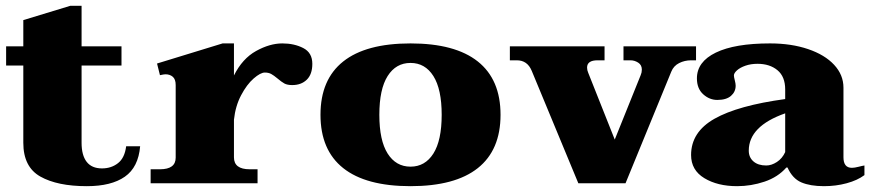

<svg xmlns="http://www.w3.org/2000/svg" viewBox="-20 -629 2995 659"><path d="M461 -127Q455 -55 408.5 -22.5Q362 10 278 10Q177 10 118.5 -23Q60 -56 60 -139V-404H1V-470H60V-560L221 -609H260V-470H397V-404H260V-139Q260 -96 277.5 -73.5Q295 -51 330 -51Q362 -51 385 -69Q408 -87 413 -127Z M1052 -410Q1052 -374 1033 -355.5Q1014 -337 983 -337Q966 -337 956 -342.5Q946 -348 932 -360Q920 -370 911 -375Q902 -380 889 -380Q874 -380 850.5 -359.5Q827 -339 807.5 -302Q788 -265 783 -218V-89Q783 -48 837 -48H864V0H497V-48H529Q583 -48 583 -88V-337Q583 -357 573 -365.5Q563 -374 548 -374Q543 -374 529 -371L519 -411L744 -480H783V-370Q812 -428 859 -454Q906 -480 949 -480Q990 -480 1021 -464Q1052 -448 1052 -410Z M1080 -235Q1080 -356 1158 -418Q1236 -480 1389 -480Q1542 -480 1620 -418Q1698 -356 1698 -235Q1698 -114 1620 -52Q1542 10 1389 10Q1236 10 1158 -52Q1080 -114 1080 -235ZM1496 -235Q1496 -323 1467.5 -368Q1439 -413 1389 -413Q1339 -413 1310.5 -368Q1282 -323 1282 -235Q1282 -147 1310.5 -102Q1339 -57 1389 -57Q1439 -57 1467.5 -102Q1496 -147 1496 -235Z M1805 -386Q1790 -422 1754 -422H1730V-470H2055V-422H2031Q1995 -422 1995 -397Q1995 -388 1999 -379L2090 -150L2179 -371Q2183 -380 2183 -390Q2183 -406 2170.5 -414Q2158 -422 2144 -422H2120V-470H2369V-422H2352Q2330 -422 2311 -412.5Q2292 -403 2284 -383L2127 0H1965Z M2352 -97Q2352 -176 2432.5 -221.5Q2513 -267 2675 -289V-322Q2675 -366 2648.5 -388Q2622 -410 2580 -410Q2557 -410 2538.5 -403.5Q2520 -397 2509.5 -387.5Q2499 -378 2499 -370Q2499 -365 2502 -353.5Q2505 -342 2505 -335Q2505 -314 2489 -300Q2473 -286 2442 -286Q2415 -286 2393.5 -305.5Q2372 -325 2372 -360Q2372 -417 2437 -448.5Q2502 -480 2623 -480Q2696 -480 2753.5 -460.5Q2811 -441 2843 -406.5Q2875 -372 2875 -328V-89Q2875 -53 2904 -53Q2913 -53 2926.5 -56.5Q2940 -60 2947 -61V-28Q2923 -10 2886 0Q2849 10 2808 10Q2761 10 2730.5 -3Q2700 -16 2683 -54H2679Q2650 -21 2604 -5.5Q2558 10 2510 10Q2443 10 2397.5 -17.5Q2352 -45 2352 -97ZM2675 -107V-240Q2550 -196 2550 -112Q2550 -89 2566 -75Q2582 -61 2610 -61Q2628 -61 2646.5 -73Q2665 -85 2675 -107Z"/></svg>

Font: Taviraj Black
Style: Regular
Weight: 900
Designer: Katatrad Team
Foundry: CadsonDemak
Version: Version 1.030